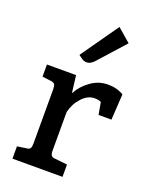

<svg xmlns="http://www.w3.org/2000/svg" viewBox="-144 -847 720 923"><g transform="rotate(20 215.5 -385.5)"><path d="M428 -471 420 -339H354L343 -401Q331 -408 309 -408Q275 -408 245.5 -376.5Q216 -345 205 -300V-103Q205 -86 210 -78.5Q215 -71 228 -70L293 -63V0H37V-63L85 -70Q98 -71 102.5 -78.5Q107 -86 107 -103V-380Q107 -398 102.5 -405Q98 -412 85 -414L38 -420V-482H187L198 -393Q220 -435 260.5 -463.5Q301 -492 347 -492Q394 -492 428 -471ZM169 -579 304 -771 372 -712 249 -575Q232 -557 213 -557Q201 -557 192 -562.5Q183 -568 169 -579Z"/></g></svg>

Font: Enriqueta Medium
Style: Regular
Weight: 500
Designer: Viviana Monsalve, Gustavo Ibarra
Foundry: 72Puntos
Version: Version 2.000